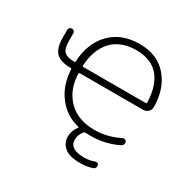

<svg xmlns="http://www.w3.org/2000/svg" viewBox="-200 -977 1401 1386"><g transform="rotate(30 500.0 -284.0)"><path d="M302.7 -422.9Q302.7 -416 309.6 -416H831.1Q837.9 -416 837.9 -422.9Q834 -562.5 771.5 -636.7Q707 -712.9 583 -712.9Q453.1 -712.9 379.9 -634.8Q309.6 -557.6 302.7 -422.9ZM560.5 -12.7Q552.7 -13.7 547.9 -7.8Q518.6 26.4 518.6 67.4Q518.6 147.5 640.6 147.5Q684.6 147.5 726.6 131.8Q735.4 128.9 744.1 132.8Q752.9 136.7 754.9 146.5Q757.8 156.2 753.4 166Q749 175.8 739.3 179.7Q692.4 196.3 641.6 196.3Q638.7 196.3 636.7 196.3Q543.9 196.3 503.9 161.1Q463.9 126 463.9 75.2Q463.9 24.4 496.1 -16.6Q501 -22.5 494.1 -24.4Q385.7 -49.8 317.4 -138.7Q249 -226.6 242.2 -356.4Q242.2 -364.3 234.4 -364.3Q149.4 -365.2 112.3 -401.4Q75.2 -438.5 75.2 -527.3V-589.8Q75.2 -600.6 82.5 -607.9Q89.8 -615.2 100.6 -615.2Q111.3 -615.2 118.7 -607.9Q126 -600.6 126 -589.8V-528.3Q126 -461.9 150.4 -439.5Q173.8 -417 234.4 -416Q242.2 -416 242.2 -422.9Q250 -578.1 338.9 -669.9Q428.7 -763.7 582 -763.7Q730.5 -763.7 813.5 -666Q895.5 -569.3 895.5 -418.9Q895.5 -397.5 879.9 -380.9Q862.3 -364.3 837.9 -364.3H309.6Q302.7 -364.3 302.7 -356.4Q307.6 -224.6 385.7 -144.5Q466.8 -62.5 604.5 -62.5Q712.9 -62.5 811.5 -113.3Q821.3 -118.2 831.1 -114.7Q840.8 -111.3 844.7 -101.6Q848.6 -90.8 844.7 -80.6Q840.8 -70.3 831.1 -64.5Q725.6 -11.7 602.5 -11.7Q600.6 -11.7 598.6 -11.7Q573.2 -11.7 560.5 -12.7Z"/></g></svg>

Font: Rounded-X Mgen+ 1mn light
Style: Regular
Weight: 200
Designer: [Source Han Sans]
Ryoko NISHIZUKA  (kana & ideographs); Paul D. Hunt (Latin, Greek & Cyrillic); Wenlong ZHANG  (bopomofo
Version: Version 1.059.20150602